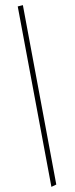

<svg xmlns="http://www.w3.org/2000/svg" viewBox="-20 -685 290 747"><path d="M180 42 49 -660 69 -665 199 33Z"/></svg>

Font: Inconsolata UltraCondensed ExtraLight
Style: Regular
Weight: 200
Width: 1
Monospace: yes
Designer: Raph Levien, Cyreal, Brenton Simpson
Foundry: Raph Levien, Cyreal, Google
Version: Version 3.100; ttfautohint (v1.8.4.7-5d5b)